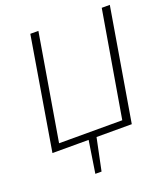

<svg xmlns="http://www.w3.org/2000/svg" viewBox="-164 -840 1018 1162"><g transform="rotate(-20 345.0 -258.5)"><path d="M280 0H47L168 -724H220L105 -42H512L628 -724H680L558 0H331L288 207H248Z"/></g></svg>

Font: Nebula Sans Light
Style: Regular
Weight: 300
Italic angle: -9°
Designer: Paul D. Hunt for Adobe (as Source Sans)
Foundry: Nebula Entertainment & Broadcasting LLC
Version: Version 1.010